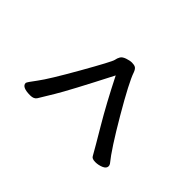

<svg xmlns="http://www.w3.org/2000/svg" viewBox="-124 -663 849 849"><g transform="rotate(-45 300.0 -239.0)"><path d="M120 21Q106 21 98.5 3Q91 -15 91 -34Q91 -56 103 -61Q137 -80 222 -130.5Q307 -181 426 -241Q233 -340 178.5 -373Q124 -406 110 -414.5Q96 -423 96 -446Q96 -499 121 -499Q126 -499 165.5 -469Q205 -439 331.5 -367Q458 -295 471.5 -292.5Q485 -290 495 -284Q505 -278 511 -260.5Q517 -243 517 -230Q517 -216 512.5 -208Q508 -200 492 -194Q447 -179 314.5 -101.5Q182 -24 132 17Q126 21 120 21Z"/></g></svg>

Font: LXGW WenKai Lite
Style: Bold
Weight: 700
Designer: LXGW / Fontworks Inc.
Foundry: LXGW / Fontworks Inc.
Version: Version 1.330;April 28, 2024